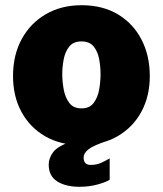

<svg xmlns="http://www.w3.org/2000/svg" viewBox="-20 -547 625 737"><path d="M285 170Q232 170 199.5 149.2Q167 128.5 167 85Q167 60 184 37Q201 14 258 -6H391Q336.5 12 318.8 26.8Q301 41.5 301 58Q301 72 307.8 79Q314.5 86 328 86Q350 86 366.5 78.8Q383 71.5 401 61V143Q386 152.5 354.2 161.2Q322.5 170 285 170ZM292 10Q212 10 153.2 -24Q94.5 -58 62.2 -117.8Q30 -177.5 30 -255Q30 -336.5 63.8 -397.8Q97.5 -459 156.8 -493Q216 -527 293 -527Q374 -527 432.8 -491.8Q491.5 -456.5 523.2 -395Q555 -333.5 555 -255Q555 -178 522.8 -118.2Q490.5 -58.5 431.5 -24.2Q372.5 10 292 10ZM293 -131Q324 -131 339.8 -152.2Q355.5 -173.5 360.8 -204Q366 -234.5 366 -262Q366 -290 360.8 -319.2Q355.5 -348.5 339.8 -368.2Q324 -388 293 -388Q261.5 -388 245.8 -368.2Q230 -348.5 224.5 -319.2Q219 -290 219 -262Q219 -234.5 224.5 -204Q230 -173.5 245.8 -152.2Q261.5 -131 293 -131Z"/></svg>

Font: Public Sans Thin Black
Style: Regular
Weight: 900
Version: Version 2.001